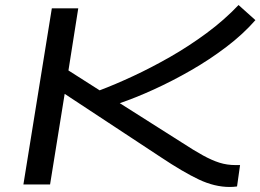

<svg xmlns="http://www.w3.org/2000/svg" viewBox="-20 -733 1035 763"><path d="M73 0 186 -700H291L252 -453L376 -374Q437 -397 509 -430.5Q581 -464 655.5 -506.5Q730 -549 800.5 -601Q871 -653 928 -713L995 -653Q946 -597 879.5 -546.5Q813 -496 739 -453.5Q665 -411 591.5 -377.5Q518 -344 456 -323L702 -167Q751 -135 786.5 -115.5Q822 -96 852 -86.5Q882 -77 916 -77H934L922 8Q917 9 907 9.5Q897 10 893 10Q833 10 770.5 -19.5Q708 -49 618 -109L237 -360L179 0Z"/></svg>

Font: Georama ExtraExtended
Style: Italic
Weight: 400
Width: 8
Italic angle: -9°
Designer: Jean-Baptiste Levee
Foundry: Production Type
Version: Version 1.000